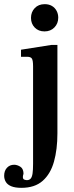

<svg xmlns="http://www.w3.org/2000/svg" viewBox="-103 -691 357 923"><path d="M0 212Q-30 212 -48.5 204.5Q-67 197 -75 183.5Q-83 170 -83 154Q-83 130 -69.5 115.5Q-56 101 -35 101Q-21 101 -6 110Q9 119 10 142Q10 146 9 148.5Q8 151 7.5 153.5Q7 156 7 160Q7 170 14 172.5Q21 175 26 175Q38 175 44.5 167.5Q51 160 53.5 143Q56 126 56 96V-372Q56 -400 50.5 -409Q45 -418 28 -418H-2V-452L144 -475H173V-50Q173 27 156.5 86Q140 145 102 178.5Q64 212 0 212ZM111 -540Q82 -540 64 -558.5Q46 -577 46 -605Q46 -633 64 -652Q82 -671 112 -671Q132 -671 146.5 -662.5Q161 -654 169 -639Q177 -624 177 -606Q177 -578 158.5 -559Q140 -540 111 -540Z"/></svg>

Font: Frank Ruhl Libre Medium
Style: Regular
Weight: 500
Designer: Yanek Iontef
Foundry: Fontef
Version: Version 6.004